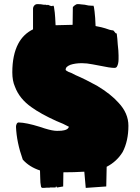

<svg xmlns="http://www.w3.org/2000/svg" viewBox="-20 -816 681 936"><path d="M180 94Q176 76 176 49Q175 39 175 15Q123 -2 91 -38Q61 -122 58 -198Q58 -206 61.5 -212.5Q65 -219 71 -219Q109 -218 173 -198Q178 -196 197.5 -190Q217 -184 232 -181Q247 -178 258 -178Q283 -178 293 -181Q312 -185 316 -198Q289 -213 255 -226Q178 -261 134 -293Q75 -334 53 -393Q40 -422 40 -463Q40 -548 69 -603Q94 -650 141 -673V-773Q141 -782 147 -789Q153 -796 163 -796Q180 -796 193 -793H203Q205 -793 206.5 -792Q208 -791 208 -791Q213 -791 213 -793Q227 -786 234 -786Q235 -786 235.5 -787Q236 -788 238 -788V-789Q241 -789 243 -783Q248 -753 249 -730Q251 -706 251 -693L334 -695L335 -773V-779Q335 -783 343 -789Q352 -796 358 -796Q368 -796 377 -794.5Q386 -793 393 -793Q411 -788 429 -788H433L434 -789Q436 -789 438 -781Q439 -776 441 -760Q443 -744 444 -728Q446 -702 446 -689Q478 -683 493 -678Q516 -669 530 -668Q533 -668 535.5 -664.5Q538 -661 539 -660Q543 -653 548 -653H549L552 -627Q554 -609 554 -600Q558 -566 558 -546V-528Q558 -505 550 -491Q546 -485 538 -485Q516 -485 465 -496Q458 -497 430.5 -502.5Q403 -508 379 -508Q347 -508 323 -500Q311 -495 305.5 -489.5Q300 -484 300 -475Q300 -473 313 -466Q324 -463 348 -450Q397 -429 453 -398Q521 -357 558 -315Q606 -264 606 -203Q606 -129 578 -75Q549 -28 500 -3L498 93L398 100L391 21Q342 24 289 24L288 93L259 98Q256 98 256 95Q255 93 253 93Q253 94 252 95Q251 96 251 98H224Q223 99 218 99H206Q201 100 194 100H188Q184 100 182 97.5Q180 95 180 94Z"/></svg>

Font: Sigmar One
Style: Regular
Weight: 400
Designer: Vernon Adams
Foundry: Vernon Adams
Version: Version 2.000